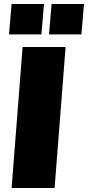

<svg xmlns="http://www.w3.org/2000/svg" viewBox="-20 -940 440 960"><path d="M93 -705H308L253 0H38ZM200 -920 187 -768H25L38 -920ZM400 -920 387 -768H225L238 -920Z"/></svg>

Font: Nunito Sans Heavy Heavy
Style: Italic
Weight: 400
Italic angle: -4.541°
Designer: Vernon Adams
Foundry: Vernon Adams
Version: Version 2.002